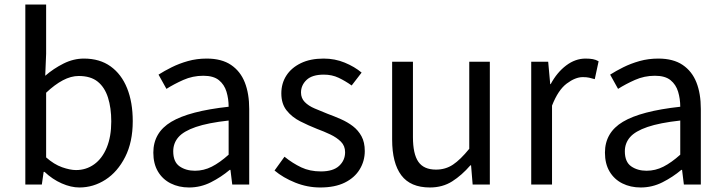

<svg xmlns="http://www.w3.org/2000/svg" viewBox="-20 -816 3199 849"><path d="M331 13Q294 13 253 -5Q212 -23 177 -56H173L165 0H92V-796H184V-578L180 -481Q217 -513 261 -535Q305 -557 351 -557Q421 -557 469 -522.5Q517 -488 542 -426Q567 -364 567 -280Q567 -188 533.5 -122Q500 -56 446.5 -21.5Q393 13 331 13ZM316 -64Q361 -64 396.5 -89.5Q432 -115 452 -163.5Q472 -212 472 -279Q472 -339 457.5 -384.5Q443 -430 412 -455Q381 -480 328 -480Q294 -480 258 -461Q222 -442 184 -406V-120Q219 -89 254.5 -76.5Q290 -64 316 -64Z M816 13Q771 13 735 -5Q699 -23 678.5 -57.5Q658 -92 658 -141Q658 -230 737.5 -277.5Q817 -325 991 -344Q991 -379 981.5 -410.5Q972 -442 948 -461.5Q924 -481 879 -481Q832 -481 790.5 -462.5Q749 -444 716 -423L681 -486Q706 -502 739 -518.5Q772 -535 811 -546Q850 -557 894 -557Q960 -557 1001.5 -529Q1043 -501 1062.5 -451.5Q1082 -402 1082 -334V0H1007L999 -65H996Q958 -33 912.5 -10Q867 13 816 13ZM842 -61Q881 -61 916.5 -79Q952 -97 991 -132V-283Q900 -273 846 -254.5Q792 -236 769 -209.5Q746 -183 746 -147Q746 -100 774 -80.5Q802 -61 842 -61Z M1396 13Q1339 13 1285.5 -8.5Q1232 -30 1194 -62L1238 -123Q1274 -94 1312 -76Q1350 -58 1399 -58Q1453 -58 1479.5 -82.5Q1506 -107 1506 -143Q1506 -171 1487.5 -189.5Q1469 -208 1440.5 -221.5Q1412 -235 1382 -246Q1344 -261 1307.5 -279.5Q1271 -298 1247.5 -327.5Q1224 -357 1224 -403Q1224 -447 1246 -481.5Q1268 -516 1310 -536.5Q1352 -557 1411 -557Q1461 -557 1504.5 -539Q1548 -521 1579 -495L1535 -438Q1507 -458 1477.5 -472Q1448 -486 1412 -486Q1360 -486 1335.5 -462.5Q1311 -439 1311 -407Q1311 -382 1327.5 -365Q1344 -348 1371 -336.5Q1398 -325 1428 -313Q1458 -302 1487.5 -289Q1517 -276 1540.5 -258Q1564 -240 1578.5 -213.5Q1593 -187 1593 -148Q1593 -104 1570.5 -67Q1548 -30 1504.5 -8.5Q1461 13 1396 13Z M1881 13Q1795 13 1754.5 -41Q1714 -95 1714 -199V-543H1806V-210Q1806 -135 1830 -100.5Q1854 -66 1908 -66Q1950 -66 1983 -88Q2016 -110 2055 -158V-543H2146V0H2070L2063 -85H2060Q2022 -41 1979.5 -14Q1937 13 1881 13Z M2329 0V-543H2404L2413 -444H2415Q2443 -496 2483.5 -526.5Q2524 -557 2569 -557Q2588 -557 2601.5 -554.5Q2615 -552 2627 -545L2610 -466Q2596 -470 2585 -472.5Q2574 -475 2557 -475Q2524 -475 2486 -446.5Q2448 -418 2421 -349V0Z M2813 13Q2768 13 2732 -5Q2696 -23 2675.5 -57.5Q2655 -92 2655 -141Q2655 -230 2734.5 -277.5Q2814 -325 2988 -344Q2988 -379 2978.5 -410.5Q2969 -442 2945 -461.5Q2921 -481 2876 -481Q2829 -481 2787.5 -462.5Q2746 -444 2713 -423L2678 -486Q2703 -502 2736 -518.5Q2769 -535 2808 -546Q2847 -557 2891 -557Q2957 -557 2998.5 -529Q3040 -501 3059.5 -451.5Q3079 -402 3079 -334V0H3004L2996 -65H2993Q2955 -33 2909.5 -10Q2864 13 2813 13ZM2839 -61Q2878 -61 2913.5 -79Q2949 -97 2988 -132V-283Q2897 -273 2843 -254.5Q2789 -236 2766 -209.5Q2743 -183 2743 -147Q2743 -100 2771 -80.5Q2799 -61 2839 -61Z"/></svg>

Font: Noto Sans JP Thin
Style: Regular
Weight: 400
Version: Version 2.004-H2;hotconv 1.0.118;makeotfexe 2.5.65603